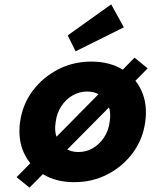

<svg xmlns="http://www.w3.org/2000/svg" viewBox="-20 -824 696 879"><path d="M115 35 56 -13 596 -560 656 -511ZM320 10Q237 10 177.5 -26Q118 -62 89.5 -124Q61 -186 72 -266Q83 -346 129.5 -408Q176 -470 245.5 -506Q315 -542 398 -542Q481 -542 540.5 -506Q600 -470 628 -408Q656 -346 645 -266Q634 -186 588 -124Q542 -62 472.5 -26Q403 10 320 10ZM339 -128Q375 -128 405.5 -146Q436 -164 456.5 -195Q477 -226 482 -266Q489 -306 477.5 -337.5Q466 -369 440.5 -387Q415 -405 379 -405Q343 -405 312 -387Q281 -369 260.5 -337.5Q240 -306 235 -266Q228 -226 239.5 -195Q251 -164 277 -146Q303 -128 339 -128ZM326 -589 290 -662 489 -804 547 -699Z"/></svg>

Font: Lexend
Style: Bold Italic
Weight: 700
Italic angle: -8.13011°
Designer: Bonnie Shaver-Troup, Thomas Jockin
Foundry: Lexend
Version: Version 1.007